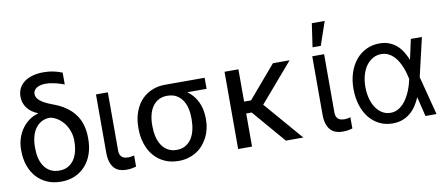

<svg xmlns="http://www.w3.org/2000/svg" viewBox="-69 -1048 3110 1335"><g transform="rotate(-10 1486.5 -381.0)"><path d="M93.8 -621.4Q93.8 -653.1 106.5 -678.6Q119.3 -704.2 143.3 -722.5Q167.3 -740.8 201.7 -750.7Q236.2 -760.7 279.8 -760.7Q299 -760.7 315.9 -759.1Q332.7 -757.5 348.5 -754.3Q364.3 -751.1 380 -746.3Q395.6 -741.5 411.9 -735.1V-651.3Q401.3 -655.5 386.4 -660.5Q371.4 -665.5 354 -669.7Q336.6 -674 318 -676.8Q299.4 -679.7 281.2 -679.7Q259.9 -679.7 243.6 -675.4Q227.3 -671.2 216.1 -663.5Q204.9 -655.9 199 -645.2Q193.2 -634.6 193.2 -622.2Q193.2 -612.6 197.4 -601.7Q201.7 -590.9 213.6 -579.4Q225.5 -567.8 246.6 -555.8Q267.8 -543.7 301.1 -531.2Q355.1 -512.1 394 -485.4Q432.9 -458.8 457.9 -424.7Q483 -390.6 495 -349.1Q507.1 -307.5 507.1 -258.5V-248.6Q507.1 -193.9 491.1 -146.5Q475.1 -99.1 444.8 -64.5Q414.4 -29.8 370.6 -9.9Q326.7 9.9 271.3 9.9Q214.8 9.9 170.8 -9.9Q126.8 -29.8 96.4 -64.5Q66.1 -99.1 50.1 -146.5Q34.1 -193.9 34.1 -248.6V-258.5Q34.1 -301.1 46.7 -338.8Q59.3 -376.4 81.1 -406.1Q103 -435.7 131.9 -456.1Q160.9 -476.6 193.2 -484.4V-487.2Q170.5 -496.4 152 -509.6Q133.5 -522.7 120.6 -539.8Q107.6 -556.8 100.7 -577.2Q93.8 -597.7 93.8 -621.4ZM132.1 -248.6Q132.1 -212 140.3 -179.2Q148.4 -146.3 165.5 -121.6Q182.5 -96.9 208.8 -82.6Q235.1 -68.2 271.3 -68.2Q307.2 -68.2 333.1 -82.6Q359 -96.9 375.9 -121.6Q392.8 -146.3 400.9 -179.2Q409.1 -212 409.1 -248.6V-258.5Q409.1 -288.4 399.3 -318.4Q389.6 -348.4 371.6 -373.6Q353.7 -398.8 328.3 -417.1Q302.9 -435.4 271.3 -441.8Q235.1 -441.8 208.8 -426.8Q182.5 -411.9 165.5 -386.9Q148.4 -361.9 140.3 -328.7Q132.1 -295.5 132.1 -258.5Z M697.4 -545.5V-134.9Q697.4 -115.8 702.9 -104Q708.5 -92.3 717.5 -85.9Q726.6 -79.5 737.7 -77.4Q748.9 -75.3 759.9 -75.3Q765.3 -75.3 771.3 -76Q777.3 -76.7 783.2 -77.8Q789.1 -78.8 793.9 -80.1Q798.7 -81.3 801.1 -82.4V-2.8Q790.5 0.4 773.1 3.7Q755.7 7.1 730.1 7.1Q705.3 7.1 683.8 -0.4Q662.3 -7.8 646.8 -24.5Q631.4 -41.2 622.5 -68.4Q613.6 -95.5 613.6 -134.9V-545.5Z M863.6 -269.9Q863.6 -306.5 870.9 -339.8Q878.2 -373.2 892 -402Q905.9 -430.8 926.1 -454Q946.4 -477.3 972.7 -493.8Q998.9 -510.3 1030.7 -519.4Q1062.5 -528.4 1099.4 -528.4H1377.8V-450.3H1241.5Q1286.9 -418 1311.8 -366.5Q1336.6 -315 1336.6 -248.6V-238.6Q1336.6 -206.7 1329.5 -175.8Q1322.4 -144.9 1308.6 -117.4Q1294.7 -89.8 1274.7 -66.4Q1254.6 -43 1228.3 -26.1Q1202.1 -9.2 1170.1 0.4Q1138.1 9.9 1100.9 9.9Q1045.1 9.9 1000.9 -10.7Q956.7 -31.2 926.3 -67.3Q896 -103.3 879.8 -152.5Q863.6 -201.7 863.6 -258.5ZM961.6 -258.5Q961.6 -220.2 969.6 -185.7Q977.6 -151.3 994.5 -125.2Q1011.4 -99.1 1037.8 -83.6Q1064.3 -68.2 1100.9 -68.2Q1137.1 -68.2 1163.2 -83.6Q1189.3 -99.1 1206 -125.2Q1222.7 -151.3 1230.6 -185.7Q1238.6 -220.2 1238.6 -258.5V-269.9Q1238.6 -306.1 1230.6 -338.8Q1222.7 -371.4 1205.8 -396.3Q1188.9 -421.2 1162.6 -435.7Q1136.4 -450.3 1099.4 -450.3Q1063.2 -450.3 1037.1 -435.7Q1011 -421.2 994.3 -396.3Q977.6 -371.4 969.6 -338.8Q961.6 -306.1 961.6 -269.9Z M1619.3 -317.5H1668.3L1862.9 -545.5H1980.8L1746.4 -273.1L1981.5 0H1858L1658 -233.7H1619.3V0H1521.3V-545.5H1619.3Z M2224.4 -545.5V-134.9Q2224.4 -115.8 2229.9 -104Q2235.4 -92.3 2244.5 -85.9Q2253.6 -79.5 2264.7 -77.4Q2275.9 -75.3 2286.9 -75.3Q2292.3 -75.3 2298.3 -76Q2304.3 -76.7 2310.2 -77.8Q2316.1 -78.8 2320.8 -80.1Q2325.6 -81.3 2328.1 -82.4V-2.8Q2317.5 0.4 2300.1 3.7Q2282.7 7.1 2257.1 7.1Q2232.2 7.1 2210.8 -0.4Q2189.3 -7.8 2173.8 -24.5Q2158.4 -41.2 2149.5 -68.4Q2140.6 -95.5 2140.6 -134.9V-545.5ZM2177.6 -772.7H2268.5L2211.6 -606.5H2153.4Z M2609.4 11.4Q2558.2 11 2516.5 -10.3Q2474.8 -31.6 2445.1 -69.2Q2415.5 -106.9 2399.5 -158.7Q2383.5 -210.6 2383.5 -272.7Q2383.5 -334.2 2400.6 -385.7Q2417.6 -437.1 2448.3 -474.3Q2479 -511.4 2521.7 -532Q2564.3 -552.6 2615.1 -552.6Q2652.3 -552.6 2681.8 -541.5Q2711.3 -530.5 2734.4 -510.8Q2757.5 -491.1 2774.9 -463.6Q2792.3 -436.1 2805.4 -403.4H2805.8L2836.6 -545.5H2914.8L2851.2 -272.7L2921.9 0H2843.8L2810.4 -137.8H2809.7Q2795.8 -104.8 2777 -77.2Q2758.2 -49.7 2733.5 -29.8Q2708.8 -9.9 2677.9 0.9Q2647 11.7 2609.4 11.4ZM2777 -274.1Q2773.4 -291.5 2767.6 -313.2Q2761.7 -334.9 2752.7 -357.4Q2743.6 -380 2731.2 -401.5Q2718.8 -422.9 2701.9 -439.8Q2685 -456.7 2663.5 -467Q2642 -477.3 2615.1 -477.3Q2582.7 -477.3 2555.6 -462Q2528.4 -446.7 2508.7 -419.6Q2489 -392.4 2478.2 -354.6Q2467.3 -316.8 2467.3 -271.3Q2467.3 -226.9 2477.6 -188.9Q2487.9 -150.9 2506.6 -123.2Q2525.2 -95.5 2551.3 -79.7Q2577.4 -63.9 2609.4 -63.9Q2635.7 -63.9 2657.3 -74.4Q2679 -84.9 2696.2 -101.9Q2713.4 -119 2726.7 -140.8Q2740.1 -162.6 2750 -185.7Q2759.9 -208.8 2766.5 -231.2Q2773.1 -253.6 2777 -271.3L2777.3 -272.7Z"/></g></svg>

Font: Interop
Style: Regular
Weight: 400
Designer: Rasmus Andersson, Google, Jang Haemin
Foundry: jhaemin
Version: Version 1.008